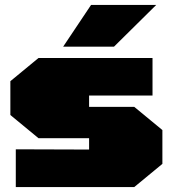

<svg xmlns="http://www.w3.org/2000/svg" viewBox="-20 -758 700 778"><path d="M236 -569 349 -738H613L442 -569ZM44 0V-153L341 -152V-198H136L22 -292V-429L136 -523H598V-371H341V-325H524L638 -231V-94L524 0Z"/></svg>

Font: Tomorrow Black
Style: Regular
Weight: 900
Designer: Tony de Marco, Monica Rizzolli
Foundry: Just in Type
Version: Version 2.002